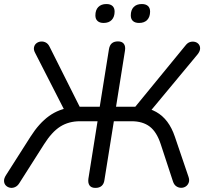

<svg xmlns="http://www.w3.org/2000/svg" viewBox="-22 -915 1011 942"><path d="M446.1 6.9Q426.2 6.9 417.5 -5Q408.8 -16.9 411.7 -38.3L456.6 -320.2H371Q315.2 -320.2 273.7 -294Q232.2 -267.7 193.8 -206.7L72.8 -16.4Q64 -2.3 51.6 3Q39.3 8.4 27.1 6Q15 3.6 6.7 -4.9Q-1.5 -13.4 -2.2 -26.5Q-3 -39.6 7.7 -56.1L127.8 -244.6Q169.7 -310.5 218.6 -345.7Q267.5 -380.9 328.7 -387.7L300.7 -361.3L150 -656.2Q142.2 -670.7 144.9 -683.1Q147.5 -695.5 156.7 -702.7Q165.9 -710 178.3 -711.2Q190.7 -712.4 202.3 -706.6Q213.9 -700.8 221.2 -685.8L377 -375.2L356.1 -391.2H467.3L512.6 -674Q516 -693.5 526.9 -702.7Q537.9 -711.9 556.8 -711.9Q576.7 -711.9 585.6 -700Q594.6 -688.1 591.2 -666.7L547.3 -391.2H648.4L628.6 -375.2L888.5 -692.5Q898.7 -705.6 911.1 -709Q923.5 -712.4 935.2 -709.3Q946.8 -706.1 953.6 -697.1Q960.4 -688.1 959.7 -675.5Q958.9 -662.9 947.3 -648.2L709 -361.3L673.9 -387.7Q713.2 -383.3 744.5 -365.7Q775.8 -348 798.6 -317.8Q821.3 -287.6 835.8 -244.6L902.6 -48.3Q908.5 -31.8 904.1 -19.5Q899.7 -7.1 889.5 -0.3Q879.3 6.5 866.7 6.4Q854.1 6.4 843 -1.1Q831.8 -8.6 826.5 -25.2L766.7 -207.2Q747 -267.8 712.5 -294Q678 -320.2 623.3 -320.2H536.6L490.3 -31.4Q487.9 -13 476.7 -3Q465.5 6.9 446.1 6.9ZM660.4 -802.4Q640.8 -802.4 630.2 -812Q619.7 -821.6 619.7 -839.3Q619.7 -865.9 633.9 -880.5Q648.1 -895.2 673.7 -895.2Q693.3 -895.2 703.9 -885.6Q714.4 -876 714.4 -858.3Q714.4 -832.3 700.4 -817.4Q686.4 -802.4 660.4 -802.4ZM486.3 -802.4Q467.1 -802.4 456.6 -812Q446 -821.6 446 -839.3Q446 -865.9 460.2 -880.5Q474.5 -895.2 500 -895.2Q519.6 -895.2 529.9 -885.6Q540.3 -876 540.3 -858.3Q540.3 -832.3 526.3 -817.4Q512.3 -802.4 486.3 -802.4Z"/></svg>

Font: Nunito ExtraLight
Style: Italic
Weight: 200
Italic angle: -9°
Designer: Vernon Adams
Foundry: Vernon Adams
Version: Version 3.602